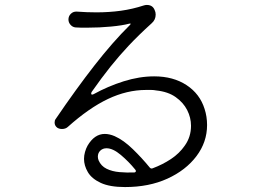

<svg xmlns="http://www.w3.org/2000/svg" viewBox="-20 -743 1040 777"><path d="M486 14Q424 14 387.5 -3Q351 -20 335.5 -46.5Q320 -73 320 -100Q320 -114 324 -128Q328 -142 334 -153Q362 -201 404 -201Q423 -201 444 -192Q480 -176 517.5 -139.5Q555 -103 586 -65Q591 -59 598 -62Q638 -77 672 -99.5Q706 -122 728 -154Q753 -189 753 -234Q753 -267 737.5 -297.5Q722 -328 691 -350Q660 -372 612 -377Q602 -379 592 -379Q582 -379 571 -379Q494 -379 417 -342.5Q340 -306 254 -229Q245 -221 231 -221Q220 -221 212 -226Q201 -234 201 -247Q201 -256 205 -261Q288 -383 362.5 -478.5Q437 -574 505 -641Q514 -650 502 -647Q476 -640 429.5 -635.5Q383 -631 333 -631Q321 -631 309 -631Q297 -631 286 -632Q274 -633 265.5 -642.5Q257 -652 257 -664Q257 -678 267 -687.5Q277 -697 291 -696Q332 -693 370 -693Q422 -693 469 -699.5Q516 -706 562 -721Q565 -722 568 -722.5Q571 -723 574 -723Q598 -723 606 -702Q610 -694 610 -684Q610 -663 594 -649Q541 -601 501.5 -559Q462 -517 426.5 -472.5Q391 -428 351 -371Q349 -367 349 -365Q349 -357 359 -362Q417 -394 480.5 -414Q544 -434 604 -434Q681 -434 735 -398.5Q789 -363 808 -302Q818 -271 818 -237Q818 -168 775 -111Q732 -54 657.5 -20Q583 14 486 14ZM522 -45Q528 -45 529.5 -49Q531 -53 527 -57Q501 -89 469 -116Q437 -143 411 -143Q396 -143 386 -133.5Q376 -124 376 -109Q376 -102 379 -94Q389 -71 411.5 -60Q434 -49 463.5 -46.5Q493 -44 522 -45Z"/></svg>

Font: Kiwi Maru Light
Style: Regular
Weight: 300
Designer: Hiroki-Chan
Version: Version 1.100